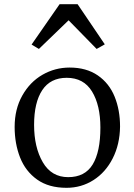

<svg xmlns="http://www.w3.org/2000/svg" viewBox="-20 -886 642 918"><path d="M50 0ZM554 -281Q553 -196 519 -129Q485 -62 427 -25Q369 12 298 12Q213 12 157.5 -27.5Q102 -67 76 -133Q50 -199 50 -279Q50 -364 86.5 -429Q123 -494 183 -528.5Q243 -563 313 -563Q393 -563 447.5 -525.5Q502 -488 528 -424Q554 -360 554 -281ZM143 -289Q143 -182 184.5 -110.5Q226 -39 306 -39Q386 -39 423 -99.5Q460 -160 460 -276Q460 -383 420 -448.5Q380 -514 299 -514Q221 -514 182 -455Q143 -396 143 -289ZM265 -866H351L481 -674L442 -652L308 -789L166 -652L131 -673Z"/></svg>

Font: Grenzecho Serif
Style: Serif-Regular
Weight: 400
Designer: Dan Reynolds
Foundry: Dan Reynolds
Version: Version 1.001; ttfautohint (v1.1) -l 5 -r 5 -G 72 -x 0 -D la